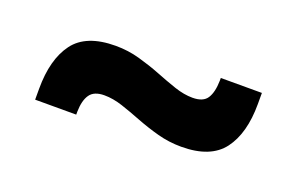

<svg xmlns="http://www.w3.org/2000/svg" viewBox="-39 -514 626 404"><g transform="rotate(20 274.0 -312.0)"><path d="M374.5 -235Q347 -235 321.2 -242Q295.5 -249 271.8 -258.2Q248 -267.5 226.8 -274.5Q205.5 -281.5 186 -281.5Q163 -281.5 153.8 -268.2Q144.5 -255 144 -229.5V-223H52V-247.5Q52 -313.5 79.5 -350.5Q107 -387.5 173 -387.5Q201 -387.5 226.8 -380.2Q252.5 -373 276 -363.8Q299.5 -354.5 321 -347.2Q342.5 -340 361.5 -340Q385.5 -340 394.2 -353.8Q403 -367.5 403.5 -393.5V-399.5H495.5V-374.5Q495.5 -309 467.8 -272Q440 -235 374.5 -235Z"/></g></svg>

Font: Anek Tamil SemiBold
Style: Regular
Weight: 600
Version: Version 1.003